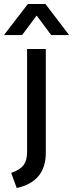

<svg xmlns="http://www.w3.org/2000/svg" viewBox="-68 -776 367 964"><path d="M16 168 -12 92Q31 78 49.5 54Q68 30 68 -12V-530H162V-9Q162 136 16 168ZM72 -756 -48 -600H43L116 -698L189 -600H279L160 -756Z"/></svg>

Font: Roundo Medium
Style: Regular
Weight: 500
Designer: Namrata Goyal (Gurmukhi), Shiva Nallaperumal (Latin)
Foundry: Indian Type Foundry
Version: Version 1.000;PS 1.0;hotconv 1.0.88;makeotf.lib2.5.647800